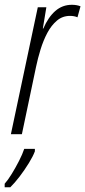

<svg xmlns="http://www.w3.org/2000/svg" viewBox="-42 -560 356 801"><path d="M3.4 0 115.7 -529.8H151.4L136.7 -440.9H138.7Q159.2 -488.3 188.7 -514.2Q218.3 -540 257.8 -540Q278.3 -540 293.9 -533.7L281.2 -487.8Q268.1 -493.7 250 -493.7Q218.8 -493.7 195.6 -474.1Q172.4 -454.6 155.5 -422.9Q138.7 -391.1 127.2 -353.8Q115.7 -316.4 108.4 -281.2L49.3 0ZM-22.5 221.2V206.5Q-9.3 191.9 6.8 165.8Q22.9 139.6 37.4 111.3Q51.8 83 59.1 61H103.5V71.3Q95.7 92.3 78.1 120.8Q60.5 149.4 39.8 176.5Q19 203.6 1 221.2Z"/></svg>

Font: Open Sans Condensed Light
Style: Italic
Weight: 300
Width: 3
Italic angle: -12°
Designer: Monotype Design Team
Foundry: Monotype Imaging Inc.
Version: Version 3.000; ttfautohint (v1.8.4)